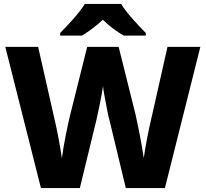

<svg xmlns="http://www.w3.org/2000/svg" viewBox="-20 -951 1040 971"><path d="M409.2 -931.2C381.3 -885.7 320.8 -820.8 284.2 -784.2V-771H395C431.6 -793.9 464.4 -817.9 500 -851.1C533.2 -817.9 571.3 -791 606 -771H717.3V-784.2C683.1 -818.4 619.1 -886.2 592.3 -931.2ZM827.1 -713.9 742.2 -337.9C732.4 -298.8 712.9 -197.3 707 -150.9C699.2 -210.9 675.3 -329.6 665 -374L580.1 -713.9H420.9L335.9 -374C324.7 -330.6 300.3 -212.9 293 -150.9C287.1 -196.8 267.6 -299.8 257.8 -338.9L172.9 -713.9H6.8L187 0H383.8L467.8 -345.2C474.1 -371.1 496.1 -475.1 501 -516.1C502.4 -494.6 509.8 -460 516.1 -425.3C522.5 -390.1 528.8 -358.4 533.2 -345.2L616.2 0H814L993.2 -713.9Z"/></svg>

Font: Noto Reveo Sans
Style: Regular
Weight: 800
Designer: Monotype Design Team
Foundry: Monotype Imaging Inc.
Version: Version 2.007